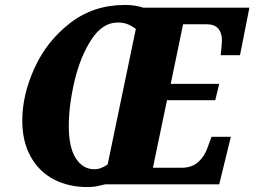

<svg xmlns="http://www.w3.org/2000/svg" viewBox="-20 -745 1028 776"><path d="M70 -258Q70 -361 119.5 -470Q169 -579 263.5 -652Q358 -725 485 -725Q527 -725 559 -714H988L950 -522H872Q877 -567 877 -583Q877 -612 862 -629.5Q847 -647 814 -647H720L670 -406H866L850 -340H655L598 -67H715Q755 -67 781 -90Q807 -113 819 -149L835 -192H913L866 0H405Q381 6 367 8.5Q353 11 332 11Q257 11 197.5 -20Q138 -51 104 -112Q70 -173 70 -258ZM415 -80 529 -628Q512 -641 495 -647.5Q478 -654 456 -654Q394 -654 349 -584.5Q304 -515 281 -416.5Q258 -318 258 -235Q258 -149 286.5 -105Q315 -61 361 -61Q374 -61 386 -65Q398 -69 415 -80Z"/></svg>

Font: Noto Serif NarrowBlack
Style: Italic
Weight: 900
Width: 4
Italic angle: -12°
Designer: Monotype Design Team
Foundry: Monotype Imaging Inc.
Version: Version 1.001